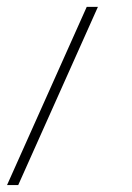

<svg xmlns="http://www.w3.org/2000/svg" viewBox="-74 -305 380 553"><path d="M-21.5 228 208 -285.2H175.8L-53.7 228Z"/></svg>

Font: Estedad VF
Style: Regular
Weight: 100
Designer: Amin Abedi
Version: Version 7.3